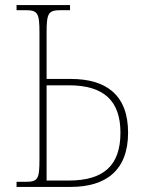

<svg xmlns="http://www.w3.org/2000/svg" viewBox="-20 -734 557 754"><path d="M45 0H258C396 0 483 -65 483 -213C483 -362 396 -424 258 -424H163V-606C163 -683 170 -694 219 -694H255V-714H45V-694H80C128 -694 135 -683 135 -606V-108C135 -31 129 -20 81 -20H45ZM163 -25V-399H250C387 -399 453 -339 453 -213C453 -84 387 -25 250 -25Z"/></svg>

Font: Noto Serif SemiCondensed Thin
Style: Regular
Weight: 100
Width: 4
Designer: Monotype Design Team
Foundry: Monotype Imaging Inc.
Version: Version 2.015